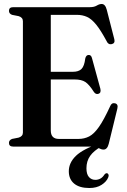

<svg xmlns="http://www.w3.org/2000/svg" viewBox="-20 -736 636 964"><path d="M25 -681.5Q25 -700 46.5 -700H431Q452.5 -700 465.8 -708Q479 -716 490.5 -716Q508.5 -716 516 -687L554 -539Q559 -519 541.5 -514.5Q523.5 -510.5 515.5 -529Q486 -584 462.8 -612.5Q439.5 -641 416.8 -651.2Q394 -661.5 365 -661.5H235V-375.5H345.5Q375 -375.5 389.2 -389.8Q403.5 -404 408 -442Q412 -459.5 424.5 -460Q438 -461 442 -443.5L484 -290Q488.5 -269.5 474.5 -265Q460.5 -260.5 451 -275Q427.5 -312 408.2 -324.5Q389 -337 355 -337H235V-81Q235 -38.5 275.5 -38.5H374Q403.5 -38.5 427.8 -51Q452 -63.5 476.8 -98.8Q501.5 -134 533 -202.5Q540 -221 557 -217.5Q575 -213.5 569 -190L526 -14Q518.5 15 500 15Q489 15 475 7.5Q461 0 437 0H46.5Q25 0 25 -18.5Q25 -32.5 40.5 -38.5L73.5 -45Q95 -51.5 95 -70.5V-629.5Q95 -648.5 73.5 -655L40.5 -661.5Q25 -667.5 25 -681.5ZM483 -17 490.5 -1.5Q451 20.5 432.5 46.8Q414 73 414 109Q414 138.5 426.5 152.8Q439 167 458.5 167Q487.5 167 504 141Q511 132 518.5 134Q522.5 135.5 524.8 140.8Q527 146 523.5 154.5Q515 176 490.2 192Q465.5 208 428.5 208Q379 208 352.2 185.8Q325.5 163.5 325.5 124Q325.5 81 361.2 46.5Q397 12 483 -17Z"/></svg>

Font: Fraunces 144pt S050 SemiBold
Style: Regular
Weight: 600
Version: Version 1.000; ttfautohint (v1.8.3)